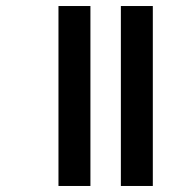

<svg xmlns="http://www.w3.org/2000/svg" viewBox="-20 -617 619 637"><path d="M381 0H487V-597H381ZM174 0H280V-597H174Z"/></svg>

Font: Noto Sans Gujarati UI Condensed SemiBold
Style: Regular
Weight: 600
Width: 3
Designer: Jelle Bosma - Monotype Design Team, Universal Thirst
Foundry: Monotype Imaging Inc.
Version: Version 2.106